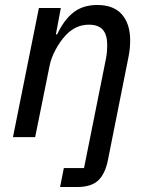

<svg xmlns="http://www.w3.org/2000/svg" viewBox="-20 -550 607 770"><path d="M317 124 405 -315Q408 -330 409 -345Q410 -360 410 -370Q410 -410 392.5 -430.5Q375 -451 336 -451Q283 -451 243 -408Q220 -383 202.5 -350Q185 -317 179 -287L121 0H32L136 -518H224L204 -412H209Q237 -471 275 -500.5Q313 -530 370 -530Q436 -530 469 -492Q502 -454 502 -388Q502 -373 500.5 -356Q499 -339 495 -320L413 91Q402 147 374 173.5Q346 200 289 200H221L236 124Z"/></svg>

Font: IBM Plex Sans Text
Style: Italic
Weight: 450
Italic angle: -11°
Designer: Mike Abbink, Paul van der Laan, Pieter van Rosmalen
Foundry: Bold Monday
Version: Version 3.005